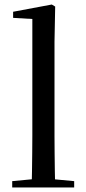

<svg xmlns="http://www.w3.org/2000/svg" viewBox="-20 -829 380 849"><path d="M34 0V-28L150 -39H190L308 -28V0ZM120 0Q121 -33 121.5 -72.5Q122 -112 122.5 -153Q123 -194 123 -230V-745L38 -750V-777L209 -809L224 -800L221 -644V-230Q221 -194 221.5 -153Q222 -112 222.5 -72.5Q223 -33 224 0Z"/></svg>

Font: Noto Serif TC ExtraLight Medium
Style: Regular
Weight: 500
Version: Version 2.002-H1;hotconv 1.1.0;makeotfexe 2.6.0